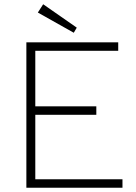

<svg xmlns="http://www.w3.org/2000/svg" viewBox="-20 -884 640 903"><path d="M104 -685H536V-645H146V-384H433V-344H146V-41H556V-1H104ZM158 -825 183 -864 341 -754 327 -730Z"/></svg>

Font: Bellota Text Light
Style: Regular
Weight: 300
Designer: Kemie Guaida
Foundry: Kemie Guaida
Version: Version 4.001